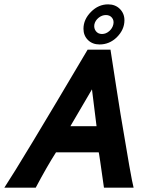

<svg xmlns="http://www.w3.org/2000/svg" viewBox="-40 -861 685 881"><path d="M417 -657Q384 -657 363.5 -677.5Q343 -698 343 -729Q343 -772 378 -807Q412 -841 456 -841Q489 -841 510 -820Q531 -799 531 -768Q531 -725 496 -690Q462 -657 417 -657ZM393 -749Q390 -731 400 -718Q410 -705 428 -705Q446 -705 461 -718Q476 -731 480 -749Q484 -767 474 -779.5Q464 -792 446 -792Q428 -792 412.5 -779.5Q397 -767 393 -749ZM573 0H437Q414 -164 413 -162H217Q176 -98 124 0H-20Q54 -112 362 -633H467Q477 -567 493.5 -461.5Q510 -356 513 -338Q563 -35 573 0ZM283 -282H403Q396 -339 382 -451Q316 -337 283 -282Z"/></svg>

Font: GFS Neohellenic Rg
Style: Bold Italic
Weight: 700
Italic angle: -12°
Designer: Designed by Takis Katsoulidis and George D. Matthiopoulos.
Foundry: Designed by Takis Katsoulidis and George D. Matthiopoulos.
Version: Version 1.0